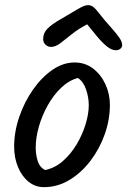

<svg xmlns="http://www.w3.org/2000/svg" viewBox="-20 -760 506 764"><path d="M395 -681.4Q412.3 -661.4 428.5 -643.1Q444.7 -624.8 455.5 -609Q466.2 -593.1 466.2 -580.3Q466.2 -572.3 459.1 -566.2Q452.1 -560.1 440.7 -560.1Q423.7 -560.1 403.9 -576.5Q384.1 -593 364.5 -617.1Q344.9 -641.2 326.9 -663.2Q291.9 -645.2 266 -624.1Q240.1 -603.1 220.3 -588.2Q200.4 -573.3 183.3 -573.3Q171.1 -573.3 161.4 -581.9Q151.7 -590.5 151.7 -605.3Q151.7 -627.8 168.1 -645.2Q184.4 -662.6 221.4 -683.6Q256.4 -703.6 285.9 -721.6Q315.4 -739.6 329.4 -739.6Q342.4 -739.6 351.8 -732Q361.1 -724.4 370.9 -711.4Q380.6 -698.4 395 -681.4ZM417.3 -342.6Q417.3 -284.2 397 -226.3Q376.6 -168.4 340.3 -120.5Q303.9 -72.7 256.5 -44Q209.1 -15.3 155 -15.3Q120.3 -15.3 93.7 -36.8Q67.1 -58.3 51.7 -95Q36.3 -131.7 36.3 -176.7Q36.3 -235.5 56.5 -294.6Q76.7 -353.7 111 -402.9Q145.4 -452.1 188.3 -481.8Q231.3 -511.4 276.4 -511.4Q319 -511.4 350.5 -487.2Q382 -463 399.7 -424.3Q417.3 -385.6 417.3 -342.6ZM289.8 -449.7Q253.5 -439.9 222.9 -410.4Q192.2 -381 169.7 -340.4Q147.1 -299.9 134.6 -255.9Q122.1 -211.9 122.1 -172.9Q122.1 -144.7 130 -119.6Q137.8 -94.4 159.5 -83.4Q198.3 -91.2 230.1 -119Q261.9 -146.8 284.9 -185.5Q308 -224.2 320.6 -265.7Q333.2 -307.2 333.2 -341.3Q333.2 -372.7 322.4 -404.2Q311.6 -435.6 289.8 -449.7Z"/></svg>

Font: Kalam Variable Light
Style: Regular
Weight: 300
Designer: Lipi Raval, Jonny Pinhorn
Foundry: Indian Type Foundry
Version: Version 3.000